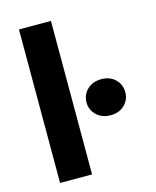

<svg xmlns="http://www.w3.org/2000/svg" viewBox="-109 -795 705 870"><g transform="rotate(-15 243.0 -360.0)"><path d="M64 0V-720H214V0ZM366 -237Q325 -237 299.5 -261.5Q274 -286 274 -321Q274 -357 299.5 -381.5Q325 -406 366 -406Q406 -406 431 -381.5Q456 -357 456 -321Q456 -286 431 -261.5Q406 -237 366 -237Z"/></g></svg>

Font: DM Sans 20pt Black
Style: Regular
Weight: 900
Version: Version 4.004;gftools[0.9.30]